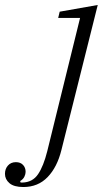

<svg xmlns="http://www.w3.org/2000/svg" viewBox="-161 -540 442 772"><path d="M-67 212Q-105 212 -123 196.5Q-141 181 -141 159Q-141 139 -129 125.5Q-117 112 -97 112Q-79 112 -68.5 123Q-58 134 -58 151Q-58 160 -63 170.5Q-68 181 -80 188L-78 194H-71Q-30 193 -8 160.5Q14 128 29 68L161 -468H73L79 -493L232 -520L86 63Q69 132 30.5 172Q-8 212 -67 212Z"/></svg>

Font: IBM Plex Serif Light
Style: Italic
Weight: 300
Italic angle: -14°
Designer: Mike Abbink, Paul van der Laan, Pieter van Rosmalen
Foundry: Bold Monday
Version: Version 3.001